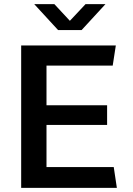

<svg xmlns="http://www.w3.org/2000/svg" viewBox="-20 -905 640 925"><path d="M82 0V-686H538L523 -589H204V-398H496V-303H204V-100H528L543 0ZM260 -760 145 -885H242L334 -786H299L392 -885H488L373 -760Z"/></svg>

Font: Chivo Mono Medium Medium
Style: Regular
Weight: 500
Monospace: yes
Version: Version 1.008